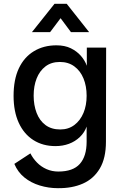

<svg xmlns="http://www.w3.org/2000/svg" viewBox="-20 -752 655 1004"><path d="M433 -11V-90Q422 -59 397.5 -35.5Q373 -12 340.5 0Q308 12 270 12Q204 12 154.5 -19.5Q105 -51 78 -110Q51 -169 51 -251Q51 -336 78.5 -394.5Q106 -453 157 -484Q208 -515 275 -515Q319 -515 350.5 -499.5Q382 -484 403 -460Q424 -436 434 -408V-503H535L534 -11Q534 75 502 129Q470 183 413.5 208Q357 233 282 232Q234 232 188 218Q142 204 107.5 176Q73 148 55 105L139 50Q152 76 173.5 98Q195 120 223.5 132.5Q252 145 285 145Q362 145 397.5 105Q433 65 433 -11ZM295 -75Q338 -75 369 -98.5Q400 -122 416.5 -161.5Q433 -201 433 -251Q433 -302 416.5 -342Q400 -382 368.5 -405Q337 -428 293 -428Q248 -428 217.5 -404.5Q187 -381 171.5 -341.5Q156 -302 156 -252Q156 -202 171.5 -161.5Q187 -121 218 -98Q249 -75 295 -75ZM147 -584 265 -732H329L446 -584H351L267 -697H327L242 -584Z"/></svg>

Font: Inclusive Sans Medium
Style: Regular
Weight: 500
Designer: Olivia King
Foundry: Olivia King
Version: Version 2.004